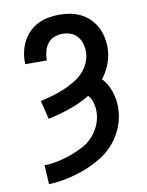

<svg xmlns="http://www.w3.org/2000/svg" viewBox="-85 -804 669 873"><g transform="rotate(-10 250.0 -367.5)"><path d="M70 8 65 -80Q96 -81 127 -87.5Q158 -94 187.5 -104.5Q217 -115 245 -129.5Q273 -144 294 -167Q315 -190 327.5 -219.5Q340 -249 340 -281Q340 -301 334.5 -321Q329 -341 315 -357Q271 -330 221 -313Q171 -296 120 -285L99 -371Q126 -377 152.5 -384.5Q179 -392 204.5 -402.5Q230 -413 254 -426.5Q278 -440 297.5 -459.5Q317 -479 328.5 -504.5Q340 -530 340 -557Q340 -576 334.5 -594.5Q329 -613 316.5 -627.5Q304 -642 286 -648.5Q268 -655 249 -655Q230 -655 211.5 -648Q193 -641 181 -626Q169 -611 163.5 -592Q158 -573 158 -554V-548H58V-558Q58 -583 63.5 -607.5Q69 -632 81 -654.5Q93 -677 111 -694.5Q129 -712 151.5 -723Q174 -734 199 -738.5Q224 -743 249 -743Q274 -743 299 -738.5Q324 -734 346.5 -723Q369 -712 387 -694.5Q405 -677 417 -655Q429 -633 434.5 -608Q440 -583 440 -558Q440 -521 426.5 -485Q413 -449 390 -420Q403 -407 412.5 -390.5Q422 -374 428 -356Q434 -338 437 -319.5Q440 -301 440 -282Q440 -238 424.5 -197Q409 -156 381.5 -122.5Q354 -89 316.5 -66Q279 -43 238.5 -27.5Q198 -12 155.5 -3Q113 6 70 8Z"/></g></svg>

Font: Iosevka Semibold
Style: Regular
Weight: 600
Monospace: yes
Designer: Belleve Invis
Foundry: Belleve Invis
Version: Version 33.2.3; ttfautohint (v1.8.4)